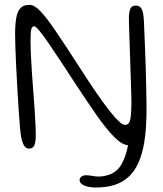

<svg xmlns="http://www.w3.org/2000/svg" viewBox="-20 -606 690 814"><path d="M386 189Q370 189 354.2 185.8Q338.5 182.5 328 175.2Q317.5 168 317.5 158Q317.5 152 320.8 147.5Q324 143 329.2 140.2Q334.5 137.5 341 137Q355 136.5 372 139.8Q389 143 399.5 142.5Q426.5 142 451.2 131.2Q476 120.5 492.5 95Q505 75.5 515 42.5Q520 26 522.5 9.5Q497 8 464.5 -25Q430.5 -59 388.5 -119.2Q346.5 -179.5 296.5 -256Q265 -304.5 236.5 -347.5Q208 -390.5 185.2 -423.8Q162.5 -457 147 -475.8Q131.5 -494.5 125.5 -494.5Q116 -494.5 112.8 -482.5Q109.5 -470.5 109.5 -434Q109.5 -405 111.2 -369.5Q113 -334 115.5 -295.5Q118 -257 121.2 -218Q124.5 -179 126.8 -142.5Q129 -106 130.5 -75.2Q132 -44.5 131.5 -22Q129.5 6.5 122.8 15.2Q116 24 102.5 24Q90 24 82.2 11.5Q74.5 -1 70 -23.5Q67.5 -36 64.5 -68.2Q61.5 -100.5 58.8 -144.8Q56 -189 53.2 -237.2Q50.5 -285.5 48.2 -330.8Q46 -376 45 -410.8Q44 -445.5 44 -461Q44 -501.5 48.8 -529.2Q53.5 -557 66.5 -571.2Q79.5 -585.5 104.5 -585.5Q125.5 -585.5 151 -559Q176.5 -532.5 215.5 -475.2Q254.5 -418 314 -325.5Q398 -194.5 444.8 -135.5Q491.5 -76.5 509 -76.5Q518.5 -76.5 524.5 -82.2Q530.5 -88 533.5 -106Q536.5 -124 537 -160.5Q537.5 -176 536.5 -207.8Q535.5 -239.5 534.2 -280Q533 -320.5 531.5 -362.8Q530 -405 528.8 -442.2Q527.5 -479.5 526.8 -505.2Q526 -531 526.5 -537.5Q528.5 -564 535.2 -573.2Q542 -582.5 555.5 -582.5Q563.5 -582.5 569.8 -579.2Q576 -576 580 -569Q584 -562 586.5 -549.8Q589 -537.5 590 -519.5Q590.5 -507 591.8 -476.2Q593 -445.5 594.8 -404.2Q596.5 -363 597.8 -318Q599 -273 600 -230.8Q601 -188.5 601.2 -155.5Q601.5 -122.5 600.5 -105.5Q599 -45.5 590.8 2Q582.5 49.5 566.5 84.8Q550.5 120 525.8 143.2Q501 166.5 466.2 177.8Q431.5 189 386 189Z"/></svg>

Font: Gluten Thin ExtraLight
Style: Regular
Weight: 250
Version: Version 1.300